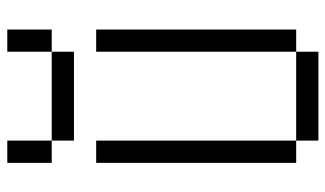

<svg xmlns="http://www.w3.org/2000/svg" viewBox="-208 -708 915 540"><g transform="rotate(-90 250.0 -437.5)"><path d="M125 -62.5V0H375V-62.5ZM125 -62.5V-625H62.5V-62.5ZM375 -62.5H437.5V-625H375ZM125 -750V-687.5H375V-750ZM125 -750Q125 -750 125 -875H62.5Q62.5 -875 62.5 -750ZM375 -750H437.5Q437.5 -750 437.5 -875H375Q375 -875 375 -750Z"/></g></svg>

Font: UnifontExMono
Style: Regular
Weight: 500
Version: Version 15.0.06